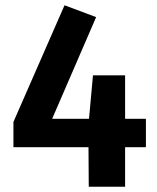

<svg xmlns="http://www.w3.org/2000/svg" viewBox="-20 -709 597 729"><path d="M534 -258V-150H455V0H317L316 -150H31V-246L225 -689L345 -644L178 -258H318L333 -423H455V-258Z"/></svg>

Font: Fira Sans SemiBold
Style: Regular
Weight: 600
Designer: bBox Type GmbH & Carrois Corporate GbR & Edenspiekermann AG
Foundry: bBox Type GmbH & Carrois Corporate GbR & Edenspiekermann AG
Version: Version 4.301;PS 004.301;hotconv 1.0.88;makeotf.lib2.5.64775